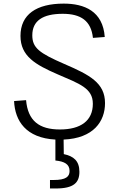

<svg xmlns="http://www.w3.org/2000/svg" viewBox="-20 -762 660 1064"><path d="M495 -552 560.5 -557C550.5 -700.5 447 -742 333 -742C182 -742 93.5 -682 93.5 -563C93.5 -450.5 176.5 -403.5 298.5 -350.5C421 -297.5 494.5 -273.5 494.5 -187C494.5 -93 427.5 -44.5 312 -44.5C196.5 -44.5 134.5 -93 124.5 -207L58 -202C63 -91 124.5 2.5 287 11.5V127.5C337.5 132.5 365.5 148 365.5 185.5C365.5 216.5 346.5 235.5 276.5 235.5H257V282.5H289C389 282.5 420 250 420 190C420 129.5 388 103.5 333.5 92L332.5 11.5C498.5 4.5 562 -89.5 562 -190.5C562 -303 476.5 -347 336.5 -407.5C197 -468 159 -497 159 -566.5C159 -646.5 216.5 -685.5 327.5 -685.5C428.5 -685.5 485 -646.5 495 -552Z"/></svg>

Font: Monaspace Neon ExtraLight
Style: Regular
Weight: 200
Designer: Riley Cran & the Lettermatic Team
Foundry: Lettermatic
Version: Version 1.200 (Monaspace Neon)